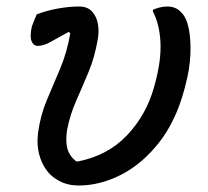

<svg xmlns="http://www.w3.org/2000/svg" viewBox="-20 -562 640 590"><path d="M93 -518Q125 -530 159 -536Q193 -542 223 -542Q249 -542 263 -526.5Q277 -511 281 -487.5Q285 -464 280 -439Q271 -386 252 -340.5Q233 -295 214 -252Q195 -209 186 -162Q181 -128 187 -105.5Q193 -83 214 -66H220Q311 -84 370 -146Q429 -208 453 -293L456 -304Q476 -377 473 -433Q470 -489 450 -526V-532Q461 -537 472.5 -539.5Q484 -542 494 -542Q520 -542 536 -525Q553 -509 560 -474.5Q567 -440 565 -394.5Q563 -349 550 -301L547 -289Q521 -191 469.5 -125Q418 -59 353 -25.5Q288 8 222 8Q194 8 172.5 -1Q151 -10 134 -26Q112 -49 102 -82Q92 -115 97 -154Q104 -207 124 -254.5Q144 -302 165 -351.5Q186 -401 196 -460L191 -464Q158 -446 136 -433.5Q114 -421 96 -421Q83 -421 77 -435.5Q71 -450 78 -481Q84 -498 93 -518Z"/></svg>

Font: Recursive Sn Csl St
Style: Italic
Weight: 400
Italic angle: -15°
Version: Version 1.079;hotconv 1.0.112;makeotfexe 2.5.65598; ttfautoh